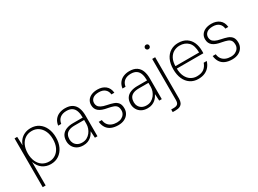

<svg xmlns="http://www.w3.org/2000/svg" viewBox="-42 -1515 3391 2526"><g transform="rotate(-30 1653.5 -252.0)"><path d="M72 220V-521H112L118 -388Q131 -430 159 -463Q187 -496 228.5 -514.5Q270 -533 321 -533Q391 -533 443 -498Q495 -463 523 -401Q551 -339 551 -260Q551 -181 522.5 -119.5Q494 -58 442 -23Q390 12 320 12Q250 12 196 -25.5Q142 -63 117 -138V220ZM317 -29Q371 -29 413.5 -57Q456 -85 480.5 -137Q505 -189 505 -261Q505 -332 480.5 -384Q456 -436 413.5 -464.5Q371 -493 317 -493Q258 -493 214.5 -464Q171 -435 147.5 -383Q124 -331 124 -261Q124 -192 147.5 -139.5Q171 -87 214.5 -58Q258 -29 317 -29Z M812 12Q758 12 720 -10Q682 -32 662.5 -68.5Q643 -105 643 -146Q643 -203 667 -239Q691 -275 735.5 -292.5Q780 -310 838 -310H986Q986 -368 972 -409Q958 -450 926.5 -471.5Q895 -493 843 -493Q784 -493 746.5 -465Q709 -437 699 -379H653Q660 -431 687 -465.5Q714 -500 755 -516.5Q796 -533 843 -533Q912 -533 953.5 -505Q995 -477 1013 -428Q1031 -379 1031 -317V0H992L986 -102Q978 -86 964.5 -66Q951 -46 930.5 -28.5Q910 -11 881 0.5Q852 12 812 12ZM818 -28Q859 -28 890 -45Q921 -62 942.5 -89.5Q964 -117 975 -149Q986 -181 986 -213V-273H843Q786 -273 752.5 -257Q719 -241 705 -213Q691 -185 691 -147Q691 -115 706 -87.5Q721 -60 749.5 -44Q778 -28 818 -28Z M1344 12Q1285 12 1241 -6.5Q1197 -25 1171.5 -63Q1146 -101 1140 -156H1187Q1191 -114 1212 -85.5Q1233 -57 1267.5 -42.5Q1302 -28 1345 -28Q1385 -28 1414 -42.5Q1443 -57 1459 -81.5Q1475 -106 1475 -136Q1475 -177 1460 -199Q1445 -221 1414 -232.5Q1383 -244 1335 -253Q1292 -260 1260 -271.5Q1228 -283 1206.5 -300Q1185 -317 1174 -341Q1163 -365 1163 -397Q1163 -438 1184 -468.5Q1205 -499 1243.5 -516Q1282 -533 1336 -533Q1408 -533 1455.5 -495.5Q1503 -458 1510 -385H1465Q1461 -434 1427.5 -463.5Q1394 -493 1335 -493Q1273 -493 1241.5 -467Q1210 -441 1210 -399Q1210 -375 1221.5 -354.5Q1233 -334 1262.5 -318.5Q1292 -303 1344 -293Q1396 -283 1436 -269Q1476 -255 1499 -225.5Q1522 -196 1522 -141Q1522 -97 1500.5 -62.5Q1479 -28 1439 -8Q1399 12 1344 12Z M1789 12Q1735 12 1697 -10Q1659 -32 1639.5 -68.5Q1620 -105 1620 -146Q1620 -203 1644 -239Q1668 -275 1712.5 -292.5Q1757 -310 1815 -310H1963Q1963 -368 1949 -409Q1935 -450 1903.5 -471.5Q1872 -493 1820 -493Q1761 -493 1723.5 -465Q1686 -437 1676 -379H1630Q1637 -431 1664 -465.5Q1691 -500 1732 -516.5Q1773 -533 1820 -533Q1889 -533 1930.5 -505Q1972 -477 1990 -428Q2008 -379 2008 -317V0H1969L1963 -102Q1955 -86 1941.5 -66Q1928 -46 1907.5 -28.5Q1887 -11 1858 0.5Q1829 12 1789 12ZM1795 -28Q1836 -28 1867 -45Q1898 -62 1919.5 -89.5Q1941 -117 1952 -149Q1963 -181 1963 -213V-273H1820Q1763 -273 1729.5 -257Q1696 -241 1682 -213Q1668 -185 1668 -147Q1668 -115 1683 -87.5Q1698 -60 1726.5 -44Q1755 -28 1795 -28Z M2047 220V180H2085Q2127 180 2145 162.5Q2163 145 2163 103V-521H2208V107Q2208 144 2196 169Q2184 194 2158.5 207Q2133 220 2092 220ZM2185 -656Q2171 -656 2161 -666Q2151 -676 2151 -690Q2151 -705 2161 -714.5Q2171 -724 2185 -724Q2200 -724 2209.5 -714.5Q2219 -705 2219 -691Q2219 -676 2209.5 -666Q2200 -656 2185 -656Z M2560 12Q2491 12 2440 -22.5Q2389 -57 2362 -118.5Q2335 -180 2335 -262Q2335 -348 2363.5 -408.5Q2392 -469 2443.5 -501Q2495 -533 2561 -533Q2637 -533 2686.5 -500Q2736 -467 2760 -411Q2784 -355 2784 -284Q2784 -276 2784 -268Q2784 -260 2783 -249H2366V-286H2740Q2740 -394 2690.5 -443.5Q2641 -493 2560 -493Q2514 -493 2472.5 -470.5Q2431 -448 2405.5 -400Q2380 -352 2380 -274V-257Q2380 -180 2405 -129Q2430 -78 2471 -53Q2512 -28 2560 -28Q2628 -28 2667 -56.5Q2706 -85 2725 -139H2771Q2758 -95 2731 -61Q2704 -27 2661.5 -7.5Q2619 12 2560 12Z M3075 12Q3016 12 2972 -6.5Q2928 -25 2902.5 -63Q2877 -101 2871 -156H2918Q2922 -114 2943 -85.5Q2964 -57 2998.5 -42.5Q3033 -28 3076 -28Q3116 -28 3145 -42.5Q3174 -57 3190 -81.5Q3206 -106 3206 -136Q3206 -177 3191 -199Q3176 -221 3145 -232.5Q3114 -244 3066 -253Q3023 -260 2991 -271.5Q2959 -283 2937.5 -300Q2916 -317 2905 -341Q2894 -365 2894 -397Q2894 -438 2915 -468.5Q2936 -499 2974.5 -516Q3013 -533 3067 -533Q3139 -533 3186.5 -495.5Q3234 -458 3241 -385H3196Q3192 -434 3158.5 -463.5Q3125 -493 3066 -493Q3004 -493 2972.5 -467Q2941 -441 2941 -399Q2941 -375 2952.5 -354.5Q2964 -334 2993.5 -318.5Q3023 -303 3075 -293Q3127 -283 3167 -269Q3207 -255 3230 -225.5Q3253 -196 3253 -141Q3253 -97 3231.5 -62.5Q3210 -28 3170 -8Q3130 12 3075 12Z"/></g></svg>

Font: DM Sans 10pt ExtraLight
Style: Regular
Weight: 250
Version: Version 4.004;gftools[0.9.30]